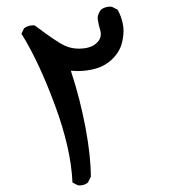

<svg xmlns="http://www.w3.org/2000/svg" viewBox="-20 -398 540 582"><path d="M220.7 164.1Q236.3 164.1 246.6 155.3L255.4 137.7Q255.4 75.7 239.3 -10.5Q223.1 -96.7 196.8 -177.2L194.8 -183.6Q208 -182.6 214.4 -182.6Q243.7 -182.6 269.5 -189.9Q300.3 -198.2 323 -221.7Q345.7 -245.1 351.1 -274.4Q354.5 -290.5 354.5 -303.2Q354.5 -315.9 352.1 -326.7Q347.7 -348.6 336.4 -368.7L319.3 -377.4Q316.4 -377.9 312 -377.9Q307.6 -377.9 300.3 -376Q293 -374 286.1 -368.7Q277.8 -358.4 275.9 -344.7Q277.8 -325.7 283.7 -307.1Q285.6 -300.3 285.6 -294.4Q285.6 -279.8 273.9 -268.6Q259.3 -253.4 230 -251Q224.6 -250.5 219.2 -250.5Q195.8 -250.5 175.8 -259.8Q152.3 -270.5 85.4 -320.8Q83 -321.3 81.1 -321.3Q65.4 -321.3 53.2 -312.5L44.9 -295.9Q97.2 -212.4 146.2 -80.1Q195.3 52.2 199.7 155.3L215.8 163.6Q218.3 164.1 220.7 164.1Z"/></svg>

Font: Bakudai
Style: Light
Weight: 300
Version: Version 1.48